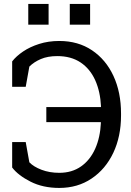

<svg xmlns="http://www.w3.org/2000/svg" viewBox="-20 -925 654 955"><path d="M274.9 9.8Q193.4 9.8 131.8 -21.5Q70.3 -52.7 40.5 -91.8V-218.3H107.9L126 -117.7Q147 -95.7 186.5 -80.6Q226.1 -65.4 274.9 -65.4Q337.9 -65.4 383.1 -97.2Q428.2 -128.9 453.4 -185.1Q478.5 -241.2 481.9 -314.9L481 -317.4H210.4V-392.6H481.4L482.4 -395Q479 -469.2 453.6 -525.9Q428.2 -582.5 380.9 -614.3Q333.5 -646 265.1 -646Q217.3 -646 183.1 -631.3Q148.9 -616.7 126 -593.8L107.9 -493.2H40.5V-619.6Q60.5 -645.5 94.7 -668.7Q128.9 -691.9 174.8 -706.5Q220.7 -721.2 274.9 -721.2Q368.7 -721.2 437.7 -674.8Q506.8 -628.4 544.4 -547.1Q582 -465.8 582 -360.8V-350.6Q582 -246.1 543.5 -164.8Q504.9 -83.5 435.5 -36.9Q366.2 9.8 274.9 9.8ZM327.1 -802.2V-905.3H428.2V-802.2ZM120.6 -802.2V-905.3H221.7V-802.2Z"/></svg>

Font: Roboto Slab LO
Style: Regular
Weight: 400
Designer: Google
Version: Version 2.000